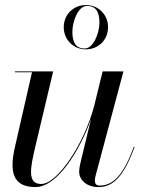

<svg xmlns="http://www.w3.org/2000/svg" viewBox="-20 -750 606 780"><path d="M239 -639.5C239 -588.5 278 -549.5 329 -549.5C380 -549.5 419 -588.5 419 -639.5C419 -690.5 380 -729.5 329 -729.5C278 -729.5 239 -690.5 239 -639.5ZM274 -620.5C274 -662 297 -726 333.5 -726C370.5 -726 384 -700 384 -658.5C384 -617 360.5 -553 324 -553C287.5 -553 274 -579 274 -620.5ZM196 -460H40.5V-456.5H110L38 -141C21.5 -58.5 27.5 10 124 10C214.5 10 307 -144 350 -267.5L306 -85C303.5 -74.5 301.5 -60.5 301.5 -52.5C301.5 -22.5 328 10 380 10C443 10 484 -38 527 -153L524 -154C482 -41.5 442 4 384 4C371.5 4 365.5 -4.5 365.5 -15C365.5 -20 366 -27 367.5 -33L481.5 -460H397L362.5 -319.5C323 -168 214 -2.5 147 -2.5C88 -2.5 105 -73.5 123 -152.5Z"/></svg>

Font: Bodoni* 48pt
Style: Italic
Weight: 400
Italic angle: -13°
Version: Version 2.3